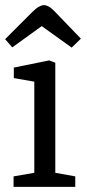

<svg xmlns="http://www.w3.org/2000/svg" viewBox="-27 -730 338 750"><path d="M26 0V-41L107 -55V-411L27 -425V-466L165 -494L189 -485V-55L267 -41V0ZM253 -544 136 -628 21 -545 -7 -577 99 -683Q113 -697 124.5 -703.5Q136 -710 144 -710Q153 -710 162.5 -705Q172 -700 183 -689L289 -579Z"/></svg>

Font: Faustina
Style: Regular
Weight: 400
Designer: Alfonso Garcia
Foundry: http://www.omnibus-type.com
Version: Version 1.200